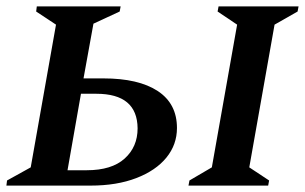

<svg xmlns="http://www.w3.org/2000/svg" viewBox="-27 -580 953 600"><path d="M88 -560H350L347 -544L265 -506L234 -335H296Q406 -335 466 -295.5Q526 -256 526 -180Q526 -128 493 -87.5Q460 -47 399 -23.5Q338 0 256 0H-7L-5 -16L69 -57L148 -503L86 -544ZM184 -48H244Q322 -48 362.5 -84.5Q403 -121 403 -179Q402 -287 274 -287H226ZM562 0 565 -16 635 -57 714 -503 653 -544 656 -560H906L903 -544L831 -503L752 -57L814 -16L811 0Z"/></svg>

Font: Spectral SC SemiBold
Style: Italic
Weight: 600
Italic angle: -10°
Designer: Jean-Baptiste Levee
Foundry: Production Type
Version: Version 2.001